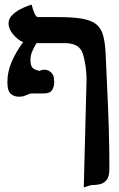

<svg xmlns="http://www.w3.org/2000/svg" viewBox="-20 -596 516 832"><path d="M131 -253Q131 -270 143 -282Q155 -294 172 -294Q189 -294 201.5 -282Q214 -270 214 -253Q214 -236 201.5 -223.5Q189 -211 172 -211Q155 -211 143 -223.5Q131 -236 131 -253ZM170 -191H115Q113 -191 108 -189Q103 -187 97 -185Q90 -182 83 -179.5Q76 -177 62 -177Q40 -177 26 -190Q12 -203 12 -240Q12 -285 30.5 -328Q49 -371 80 -413Q56 -424 36.5 -447.5Q17 -471 17 -494Q17 -514 32 -529.5Q47 -545 67 -555.5Q87 -566 102 -571Q117 -576 117 -576Q122 -556 129 -539Q136 -522 145 -522H231Q296 -522 336 -515Q376 -508 397.5 -490.5Q419 -473 427.5 -440.5Q436 -408 438 -357L448 -135Q450 -90 451.5 -39Q453 12 453.5 58Q454 104 454 135Q454 170 441 185Q428 200 410 203Q392 206 378 206Q377 206 372 207Q367 208 343 216L355 -246Q355 -287 348.5 -323Q342 -359 334 -375Q315 -409 262 -409H138Q127 -390 119.5 -373Q112 -356 112 -336Q112 -314 119.5 -304Q127 -294 151 -289Q215 -277 215 -241Q215 -220 205.5 -205.5Q196 -191 170 -191Z"/></svg>

Font: Libertinus Serif SemiBold
Style: Regular
Weight: 600
Designer: Philipp H. Poll, Khaled Hosny
Foundry: Caleb Maclennan
Version: Version 7.051;RELEASE